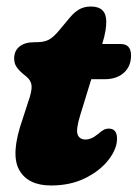

<svg xmlns="http://www.w3.org/2000/svg" viewBox="-20 -559 422 589"><path d="M61 -324 50 -333Q36.5 -344.5 30 -354.8Q23.5 -365 23.5 -380Q23.5 -403 39.8 -416.2Q56 -429.5 85.5 -429.5H91Q114.5 -429.5 129 -436.8Q143.5 -444 162.5 -467L195 -506Q209 -522.5 224 -530.8Q239 -539 259 -539Q306 -539 306 -492.5Q306 -480.5 303.5 -464.2Q301 -448 293.5 -424H350Q382 -424 382 -389Q382 -355.5 360 -335.8Q338 -316 301 -316H260L226 -205.5Q212.5 -161.5 218.2 -146.2Q224 -131 242.5 -131Q251 -131 260.5 -135Q270 -139 281.5 -148.5Q293 -158.5 299.5 -161.5Q306 -164.5 313.5 -164.5Q339 -164.5 339 -133.5Q339 -102.5 313.2 -69Q287.5 -35.5 242 -12.8Q196.5 10 136.5 10Q65 10 38.5 -38.5Q12 -87 49 -192.5L66 -245Q78 -278.5 77 -295Q76 -311.5 61 -324Z"/></svg>

Font: Fraunces 144pt SuperSoft Black
Style: Italic
Weight: 900
Italic angle: -16°
Version: Version 1.000;[b76b70a41]